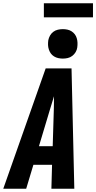

<svg xmlns="http://www.w3.org/2000/svg" viewBox="-43 -1153 588 1173"><path d="M-23 0 236 -735H394L411 0H271L275 -146H161L117 0ZM279 -260 286 -490Q286 -509 286.5 -527.5Q287 -546 287 -565Q281 -546 275.5 -527.5Q270 -509 264 -490L195 -260ZM341 -795Q327 -795 313 -798Q299 -801 287 -808.5Q275 -816 267.5 -826.5Q260 -837 255.5 -850.5Q251 -864 250.5 -878Q250 -892 252 -907Q255 -922 262.5 -935.5Q270 -949 282.5 -958.5Q295 -968 310.5 -971.5Q326 -975 341 -975Q355 -975 369 -972Q383 -969 394.5 -961.5Q406 -954 414 -943.5Q422 -933 426 -919.5Q430 -906 430.5 -892Q431 -878 429 -863Q427 -848 419 -834.5Q411 -821 398.5 -811.5Q386 -802 371 -798.5Q356 -795 341 -795ZM225 -1047V-1133H525V-1047Z"/></svg>

Font: Iosevka Heavy Oblique
Style: Regular
Weight: 900
Italic angle: -9°
Monospace: yes
Designer: Belleve Invis
Foundry: Belleve Invis
Version: Version 32.5.0; ttfautohint (v1.8.4)